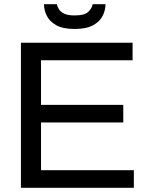

<svg xmlns="http://www.w3.org/2000/svg" viewBox="-20 -888 707 908"><path d="M79 0V-686H607V-603H174V-392H563V-309H174V-83H613V0ZM333 -751Q277 -751 245.5 -769Q214 -787 201 -814Q188 -841 188 -868H249Q251 -857 258.5 -844.5Q266 -832 283.5 -823.5Q301 -815 333 -815Q381 -815 398.5 -833Q416 -851 418 -868H479Q479 -841 466 -814Q453 -787 421 -769Q389 -751 333 -751Z"/></svg>

Font: Archivo VF Beta
Style: Regular
Weight: 400
Designer: Hector Gatti
Foundry: Omnibus-Type
Version: Version 1.002